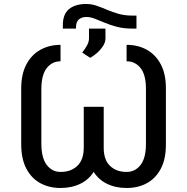

<svg xmlns="http://www.w3.org/2000/svg" viewBox="-20 -938 943 968"><path d="M647.5 -859.4H668V-793.9H646.5Q604 -793.9 570.1 -802.7Q536.1 -811.5 508.8 -823Q481.4 -834.5 458.5 -843.5Q435.5 -852.5 415 -852.5Q392.6 -852.1 378.2 -840.6Q363.8 -829.1 363.3 -802.7V-793.9H296.9V-811.5Q296.9 -866.7 327.9 -892.1Q358.9 -917.5 413.1 -918Q441.9 -918 467.8 -908.9Q493.7 -899.9 520.3 -888.4Q546.9 -877 577.9 -868.2Q608.9 -859.4 647.5 -859.4ZM434.6 -646.5 394.5 -672.9Q410.6 -693.4 419.9 -711.2Q429.2 -729 428.7 -747.1V-793.9H511.7V-744.1Q511.7 -725.1 499.3 -705.8Q486.8 -686.5 469 -670.9Q451.2 -655.3 434.6 -646.5ZM285.2 -711.9V-628.9Q243.7 -629.4 216.3 -595.5Q189 -561.5 188.5 -490.2V-211.9Q189 -140.6 216.3 -105.7Q243.7 -70.8 285.2 -71.3Q336.4 -70.8 369.1 -101.1Q401.9 -131.3 402.3 -193.4V-399.4H483.4V-193.4Q483.4 -125 457.5 -79.8Q431.6 -34.7 387 -12.5Q342.3 9.8 285.2 9.8Q228.5 9.8 183.6 -14.4Q138.7 -38.6 112.8 -87.9Q86.9 -137.2 86.9 -211.9V-490.2Q86.9 -564 112.8 -613Q138.7 -662.1 183.6 -687Q228.5 -711.9 285.2 -711.9ZM618.2 -628.9V-711.9Q675.8 -711.9 720.5 -687Q765.1 -662.1 791 -613Q816.9 -564 816.4 -490.2V-211.9Q816.9 -137.2 791 -87.9Q765.1 -38.6 720.5 -14.4Q675.8 9.8 618.2 9.8Q561.5 9.8 517.1 -12.5Q472.7 -34.7 447.3 -79.8Q421.9 -125 421.9 -193.4V-399.4H502.9V-193.4Q502.9 -131.3 535.4 -101.1Q567.9 -70.8 618.2 -71.3Q660.6 -70.8 688.2 -105.7Q715.8 -140.6 715.8 -211.9V-490.2Q715.8 -561.5 688.2 -595.5Q660.6 -629.4 618.2 -628.9Z"/></svg>

Font: Inter V
Style: 
Weight: 400
Designer: Rasmus Andersson
Foundry: rsms
Version: Version 4.000;git-a3f224843